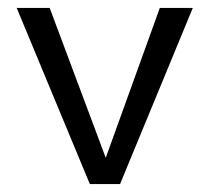

<svg xmlns="http://www.w3.org/2000/svg" viewBox="-20 -463 529 483"><path d="M22 -443 206 0H282L465 -443H382L246 -66L105 -443Z"/></svg>

Font: KpMath
Style: Sans
Weight: 400
Version: Version 0.64